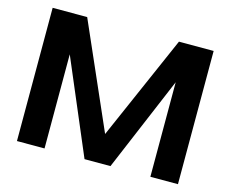

<svg xmlns="http://www.w3.org/2000/svg" viewBox="-104 -897 1253 1044"><g transform="rotate(15 523.0 -375.0)"><path d="M69.8 0V-750H264.2L522.9 -161.1L780.8 -750H976.1V0H820.8V-532.2L596.2 0H450.2L225.1 -529.8V0Z"/></g></svg>

Font: Mattone
Style: Regular
Weight: 400
Width: 6
Designer: Nunzio Mazzaferro
Foundry: Collletttivo
Version: Version 2.000;Glyphs 3.2 (3217)